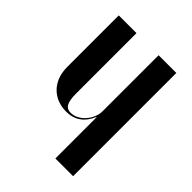

<svg xmlns="http://www.w3.org/2000/svg" viewBox="-153 -573 651 651"><g transform="rotate(45 173.0 -247.5)"><path d="M224 -198H225V0H310V-495H225V-226C225 -188 191 -146 152 -146C129 -146 119 -162 119 -205V-495H34V-247C34 -180 78 -138 138 -138C179 -138 207 -158 224 -198Z"/></g></svg>

Font: Moniqa SemBd Display
Style: Regular
Weight: 600
Designer: Rajesh Rajput
Foundry: Rajesh Rajput
Version: Version 1.000